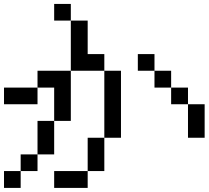

<svg xmlns="http://www.w3.org/2000/svg" viewBox="-20 -879 1040 957"><path d="M667 -526.4V-609.4H750V-526.4ZM250 -776.4V-859.4H333V-776.4ZM0 -359.4V-442.4H167V-359.4ZM917 -359.4H833V-442.4H750V-526.4H833V-442.4H917ZM917 -359.4H1000V-192.4H917ZM500 -192.4V-26.4H417V-192.4ZM500 -192.4V-526.4H333V-776.4H417V-609.4H500V-526.4H583V-192.4ZM417 -26.4V57.6H250V-26.4ZM167 -109.4V-276.4H250V-109.4ZM167 -109.4V-26.4H83V-109.4ZM250 -276.4V-442.4H167V-526.4H333V-276.4ZM83 -26.4V57.6H0V-26.4Z"/></svg>

Font: KH Dot Kodenmachou 12
Style: Regular
Weight: 400
Designer: Original version for X68000 by Keitarou Hiraki (http://hp.vector.co.jp/authors/VA000874/) / TrueType conversion by Homem
Version: Version 1.00.20150527